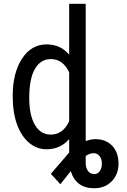

<svg xmlns="http://www.w3.org/2000/svg" viewBox="-20 -770 661 1003"><path d="M46.4 -268.6Q46.4 -389.6 95.2 -463.9Q144 -538.1 223.1 -538.1Q296.4 -538.1 341.3 -484.4V-750H427.7V-32.7Q452.6 -43 479 -43Q533.2 -43 566.2 -8.3Q599.1 26.4 599.1 84.5Q599.1 140.6 563.7 177Q528.3 213.4 472.2 213.4Q377 213.4 349.6 124L295.4 192.4L245.6 138.2L341.3 26.9V-43.5Q295.9 9.8 222.7 9.8Q171.9 9.8 131.6 -24.4Q91.3 -58.6 68.8 -120.4Q46.4 -182.1 46.4 -268.6ZM132.8 -258.3Q132.8 -167.5 162.6 -117.2Q192.4 -66.9 245.1 -66.9Q309.1 -66.9 341.3 -136.7V-392.6Q308.1 -461.4 245.6 -461.4Q192.4 -461.4 162.6 -410.4Q132.8 -359.4 132.8 -258.3ZM468.8 30.3Q448.7 30.3 427.7 44.9V80.1Q427.7 105.5 439 122.3Q450.2 139.2 473.1 139.2Q490.7 139.2 501.5 123.5Q512.2 107.9 512.2 84.5Q512.2 61.5 500.7 45.9Q489.3 30.3 468.8 30.3Z"/></svg>

Font: Roboto Condensed
Style: Regular
Weight: 400
Designer: Google
Version: Version 2.001047; 2015